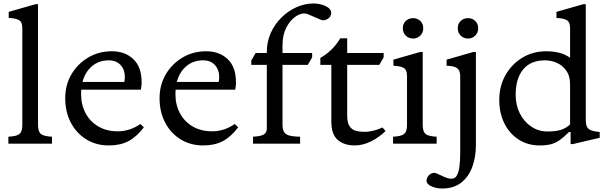

<svg xmlns="http://www.w3.org/2000/svg" viewBox="-20 -824 3485 1101"><path d="M28 0V-40L49 -42Q86 -46 97 -61.5Q108 -77 108 -108V-662Q108 -700 86.5 -710Q65 -720 30 -721V-756L184 -800H198V-108Q198 -77 209 -61.5Q220 -46 257 -42L278 -40V0Z M604 10Q531 10 474.5 -25Q418 -60 386 -121Q354 -182 354 -261Q354 -337 389.5 -397.5Q425 -458 485.5 -494Q546 -530 621 -530Q697 -530 744.5 -485Q792 -440 792 -354Q792 -348 792 -341.5Q792 -335 790 -324L788 -310H446Q445 -297 445 -284Q445 -223 471 -174.5Q497 -126 544.5 -98.5Q592 -71 655 -71Q725 -71 785 -113L805 -94Q763 -39 716.5 -14.5Q670 10 604 10ZM604 -478Q547 -478 507.5 -444.5Q468 -411 453 -354H693Q696 -369 696 -383Q696 -424 671.5 -451Q647 -478 604 -478Z M1145 10Q1072 10 1015.5 -25Q959 -60 927 -121Q895 -182 895 -261Q895 -337 930.5 -397.5Q966 -458 1026.5 -494Q1087 -530 1162 -530Q1238 -530 1285.5 -485Q1333 -440 1333 -354Q1333 -348 1333 -341.5Q1333 -335 1331 -324L1329 -310H987Q986 -297 986 -284Q986 -223 1012 -174.5Q1038 -126 1085.5 -98.5Q1133 -71 1196 -71Q1266 -71 1326 -113L1346 -94Q1304 -39 1257.5 -14.5Q1211 10 1145 10ZM1145 -478Q1088 -478 1048.5 -444.5Q1009 -411 994 -354H1234Q1237 -369 1237 -383Q1237 -424 1212.5 -451Q1188 -478 1145 -478Z M1431 0V-40L1452 -42Q1483 -45 1496.5 -55.5Q1510 -66 1510 -88V-452H1421V-477L1446 -520H1510V-526Q1510 -584 1532.5 -634.5Q1555 -685 1593.5 -723Q1632 -761 1679.5 -782.5Q1727 -804 1777 -804Q1816 -804 1847.5 -789Q1879 -774 1879 -749Q1879 -728 1859 -715.5Q1839 -703 1819 -711L1747 -742Q1735 -747 1724 -747Q1699 -747 1670 -725.5Q1641 -704 1620.5 -663Q1600 -622 1600 -563V-520H1770V-495L1745 -452H1600V-108Q1600 -72 1617 -57.5Q1634 -43 1680 -41L1701 -40V0ZM2014 10Q1953 10 1916.5 -22Q1880 -54 1880 -126V-452H1817V-492Q1888 -532 1931 -604H1971V-520H2180V-495L2155 -452H1971V-160Q1971 -120 1984.5 -100Q1998 -80 2020.5 -74Q2043 -68 2071 -68Q2096 -68 2124.5 -75.5Q2153 -83 2173 -93L2191 -73Q2155 -37 2108 -13.5Q2061 10 2014 10Z M2234 0V-40L2255 -42Q2292 -46 2303 -61.5Q2314 -77 2314 -108V-388Q2314 -426 2292.5 -436Q2271 -446 2236 -447V-482L2390 -526H2404V-108Q2404 -77 2415 -61.5Q2426 -46 2463 -42L2484 -40V0ZM2349 -603Q2324 -603 2307 -619.5Q2290 -636 2290 -662Q2290 -688 2307 -704Q2324 -720 2349 -720Q2373 -720 2390 -704Q2407 -688 2407 -662Q2407 -636 2390 -619.5Q2373 -603 2349 -603Z M2515 257Q2482 257 2454 244.5Q2426 232 2426 213Q2426 200 2434 188Q2442 176 2455.5 170Q2469 164 2485 171L2529 191Q2546 198 2554.5 199.5Q2563 201 2569 201Q2590 201 2600.5 181Q2611 161 2615 128Q2619 95 2619 56V-388Q2619 -420 2601.5 -433Q2584 -446 2541 -447V-482L2695 -526H2709V9Q2709 76 2688.5 132.5Q2668 189 2625 223Q2582 257 2515 257ZM2664 -603Q2639 -603 2622 -619.5Q2605 -636 2605 -662Q2605 -688 2622 -704Q2639 -720 2664 -720Q2688 -720 2705 -704Q2722 -688 2722 -662Q2722 -636 2705 -619.5Q2688 -603 2664 -603Z M3074 10Q3007 10 2954.5 -23.5Q2902 -57 2872.5 -116Q2843 -175 2843 -251Q2843 -330 2878.5 -393Q2914 -456 2975 -493Q3036 -530 3112 -530Q3153 -530 3186.5 -521.5Q3220 -513 3249 -493V-662Q3249 -700 3227.5 -710Q3206 -720 3171 -721V-756L3325 -800H3339V-135Q3339 -104 3351 -89Q3363 -74 3403 -69L3419 -67V-34L3266 2H3252V-67H3243Q3213 -37 3188.5 -20Q3164 -3 3137.5 3.5Q3111 10 3074 10ZM3120 -70Q3167 -70 3196.5 -79.5Q3226 -89 3249 -110V-342Q3249 -388 3228 -418Q3207 -448 3174.5 -463Q3142 -478 3105 -478Q3023 -478 2980 -426Q2937 -374 2937 -279Q2937 -221 2961 -173.5Q2985 -126 3026.5 -98Q3068 -70 3120 -70Z"/></svg>

Font: Hedvig Letters Serif 12pt
Style: Regular
Weight: 400
Designer: Alexander Örn & Tor Weibull
Foundry: Kanon Foundry
Version: Version 1.000; ttfautohint (v1.8.4.7-5d5b)